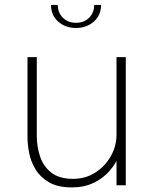

<svg xmlns="http://www.w3.org/2000/svg" viewBox="-20 -768 630 796"><path d="M278 9Q220 9 184 -11.8Q148 -32.5 128.2 -64.5Q108.5 -96.5 101.2 -132.2Q94 -168 94 -198.5Q94 -217.5 94 -238.2Q94 -259 94 -279V-531H132.5V-281Q132.5 -261.5 132.5 -242.2Q132.5 -223 132.5 -205.5Q132.5 -160 146.2 -119Q160 -78 193 -52.2Q226 -26.5 283 -26.5Q335 -26.5 375.8 -53Q416.5 -79.5 439.8 -121.2Q463 -163 463 -209L489 -198.5Q489 -163 475 -126.5Q461 -90 434 -59.2Q407 -28.5 367.8 -9.8Q328.5 9 278 9ZM463 0V-531H501.5V0ZM191.5 -747.5H219.5Q219.5 -716 240.5 -694.8Q261.5 -673.5 295 -673.5Q329 -673.5 349.8 -694.8Q370.5 -716 370.5 -747.5H399Q399 -704.5 368.8 -678.2Q338.5 -652 295 -652Q251.5 -652 221.5 -678.2Q191.5 -704.5 191.5 -747.5Z"/></svg>

Font: Epilogue ExtraLight
Style: Regular
Weight: 250
Designer: Tyler Finck
Foundry: Etcetera Type Co
Version: Version 2.112